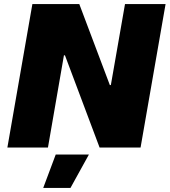

<svg xmlns="http://www.w3.org/2000/svg" viewBox="-20 -720 828 937"><path d="M16 0H214L292 -450H297L466 0H666L788 -700H590L521 -305H516L367 -700H138ZM191 197H324L414 34H252Z"/></svg>

Font: Fixel Display Black
Style: Italic
Weight: 900
Italic angle: -10°
Designer: AlfaBravo + MacPaw
Foundry: Kyrylo Tkachov, Marchela Mozhyna, Serhii Makarenko, Maria Weinstein, Zakhar Kryvoshyya
Version: Version 1.210;Glyphs 3.2 (3217)